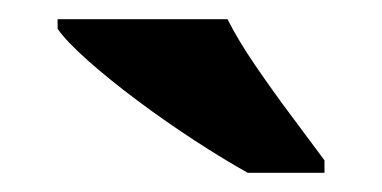

<svg xmlns="http://www.w3.org/2000/svg" viewBox="-20 -786 398 200"><path d="M238 -606Q213 -620 183 -639.5Q153 -659 123.5 -681Q94 -703 71.5 -723Q49 -743 40 -756V-766H217Q228 -744 246.5 -717Q265 -690 284.5 -664Q304 -638 318 -619V-606Z"/></svg>

Font: Noto Serif Hebrew ExtraBold
Style: Regular
Weight: 800
Version: Version 2.003